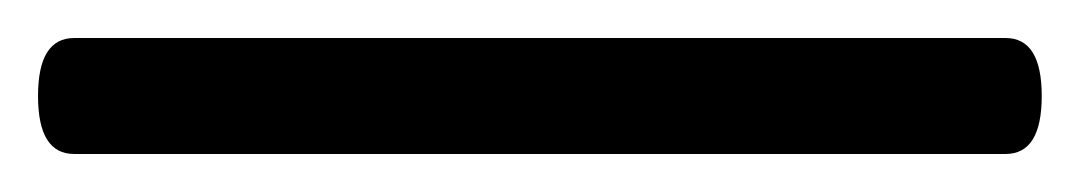

<svg xmlns="http://www.w3.org/2000/svg" viewBox="-34 81 568 101"><path d="M495 101Q514 101 514 131.5Q514 162 495 162H5Q-14 162 -14 131.5Q-14 101 5 101Z"/></svg>

Font: LXGW WenKai Lite
Style: Regular
Weight: 400
Designer: LXGW / Fontworks Inc.
Foundry: LXGW / Fontworks Inc.
Version: Version 1.511; March 25, 2025